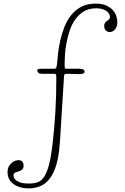

<svg xmlns="http://www.w3.org/2000/svg" viewBox="-20 -845 693 1067"><path d="M313 -56Q308 21 293 71Q278 121 254.5 150Q231 179 201.5 190.5Q172 202 139 202Q89 202 55.5 178Q22 154 22 112Q22 91 30 78Q38 65 48 57.5Q58 50 67.5 47.5Q77 45 81 45Q84 45 89 45.5Q94 46 99 49Q104 52 107.5 58Q111 64 111 75Q111 92 102 98.5Q93 105 82.5 108Q72 111 63.5 114.5Q55 118 55 130Q55 132 56.5 139Q58 146 66 154Q74 162 91.5 168.5Q109 175 141 175Q170 175 191 167Q212 159 227 135Q242 111 253 68Q264 25 272 -45Q293 -220 293 -409Q293 -423 291.5 -429Q290 -435 282 -435H215Q198 -435 192.5 -441Q187 -447 187 -453Q187 -460 194.5 -461.5Q202 -463 219 -463H283Q291 -463 293.5 -471.5Q296 -480 297 -491Q299 -517 303 -551.5Q307 -586 315.5 -623Q324 -660 338.5 -696.5Q353 -733 376 -761.5Q399 -790 432 -807.5Q465 -825 511 -825Q548 -825 571.5 -814Q595 -803 608.5 -787Q622 -771 627 -753Q632 -735 632 -722Q632 -698 620 -682.5Q608 -667 590 -667Q576 -667 567.5 -676.5Q559 -686 559 -701Q559 -711 563 -717Q567 -723 575 -729Q584 -735 587.5 -739Q591 -743 591 -750Q591 -757 587 -766Q583 -775 574 -782Q565 -789 550.5 -794Q536 -799 515 -799Q475 -799 446.5 -782Q418 -765 398.5 -737.5Q379 -710 367.5 -675.5Q356 -641 349.5 -606.5Q343 -572 341 -540.5Q339 -509 339 -488Q339 -473 340 -468Q341 -463 346 -463H424Q434 -463 442 -459Q450 -455 450 -447Q450 -439 441 -436Q432 -433 421 -433Q416 -433 407 -433.5Q398 -434 388 -434Q378 -434 368.5 -434.5Q359 -435 355 -435Q343 -435 339.5 -432Q336 -429 336 -424Z"/></svg>

Font: Life Savers
Style: Regular
Weight: 400
Designer: Pablo Impallari, Rodrigo Fuenzalida, Brenda Gallo
Foundry: Pablo Impallari, Rodrigo Fuenzalida, Brenda Gallo
Version: Version 3.001; ttfautohint (v0.95) -l 8 -r 50 -G 200 -x 14 -